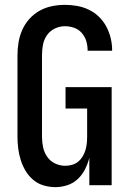

<svg xmlns="http://www.w3.org/2000/svg" viewBox="-20 -763 540 791"><path d="M208 8Q184 8 160 1Q136 -6 117 -22Q98 -38 85.5 -59Q73 -80 65.5 -103.5Q58 -127 55 -151.5Q52 -176 52 -200V-535Q52 -562 56.5 -589Q61 -616 72 -640.5Q83 -665 101.5 -685.5Q120 -706 143.5 -719Q167 -732 193.5 -737.5Q220 -743 247 -743Q273 -743 298 -738.5Q323 -734 346 -723Q369 -712 387.5 -694Q406 -676 418 -653.5Q430 -631 436 -606Q442 -581 442 -556V-554H341V-555Q341 -575 335.5 -593.5Q330 -612 317 -627Q304 -642 285.5 -648.5Q267 -655 247 -655Q226 -655 206 -645.5Q186 -636 173.5 -618Q161 -600 157 -578.5Q153 -557 153 -535V-200Q153 -178 157.5 -156.5Q162 -135 174.5 -117Q187 -99 207 -89.5Q227 -80 249 -80Q263 -80 277 -84Q291 -88 302 -97Q313 -106 320.5 -118.5Q328 -131 332 -144.5Q336 -158 337.5 -172Q339 -186 339 -200V-316H250V-404H440V0H348V-113Q342 -89 330.5 -66Q319 -43 300.5 -25.5Q282 -8 257.5 0Q233 8 208 8Z"/></svg>

Font: Iosevka Curly Semibold
Style: Regular
Weight: 600
Monospace: yes
Designer: Belleve Invis
Foundry: Belleve Invis
Version: Version 22.1.2; ttfautohint (v1.8.4)